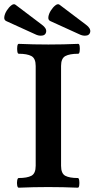

<svg xmlns="http://www.w3.org/2000/svg" viewBox="-50 -870 440 893"><path d="M37 3Q31.9 3 29.9 -8Q28 -19 29.9 -30.5Q31.9 -42 37 -42Q76 -42 96 -52.5Q116 -63 116 -99V-563Q116 -598.6 96 -609.3Q76 -620 37 -620Q32 -620 30.5 -631.5Q29 -643 30.5 -654.5Q32 -666 37 -666Q106 -663 175 -663Q245 -663 314 -666Q319 -666 320.5 -654.7Q322 -643.3 320.5 -631.7Q319 -620 314 -620Q274 -620 254 -609.3Q234 -598.6 234 -563V-99Q234 -63 253.5 -52.5Q273 -42 312 -42Q317 -42 318.5 -30.4Q320 -18.9 318.5 -7.9Q317 3 312 3Q243 0 174 0Q106 0 37 3ZM140 -704Q134 -704 127.5 -705.5Q121 -707 113 -711L-21 -772Q-32 -777 -30 -791.5Q-28 -806 -18.5 -821Q-9 -836 2.5 -845Q14 -854 22 -848L145 -755Q168 -738 164.5 -721Q161 -704 140 -704ZM345 -704Q339 -704 332.5 -705.5Q326 -707 318 -711L184 -772Q173 -777 175 -791.5Q177 -806 186.5 -821Q196 -836 207.5 -845Q219 -854 227 -848L350 -755Q373 -738 369.5 -721Q366 -704 345 -704Z"/></svg>

Font: Junicode VF
Style: Regular
Weight: 400
Designer: Peter S. Baker
Version: Version 2.213